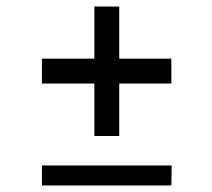

<svg xmlns="http://www.w3.org/2000/svg" viewBox="-20 -566 647 586"><path d="M268 -387V-546H344V-387H503V-311H344V-151H268V-311H108V-387ZM108 -61H504L503 0H108Z"/></svg>

Font: Lopes Sans
Style: Regular
Weight: 400
Designer: Gabriel Lam, Diego Maldonado
Foundry: TypeRant, Foresti Design
Version: Version 4.000